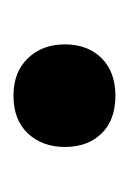

<svg xmlns="http://www.w3.org/2000/svg" viewBox="28 -218 195 292"><g transform="rotate(90 126.0 -72.5)"><path d="M126 5Q90 5 69 -17Q48 -39 48 -73Q48 -108 69 -129Q90 -150 126 -150Q163 -150 183.5 -129Q204 -108 204 -73Q204 -39 183.5 -17Q163 5 126 5Z"/></g></svg>

Font: Chiron GoRound TC SB
Style: Regular
Weight: 500
Designer: Ryoko NISHIZUKA 西塚涼子 (kana, bopomofo & ideographs); Paul D. Hunt (Latin, Greek & Cyrillic); Sandoll Communications 산돌커뮤니
Foundry: Adobe
Version: Version 1.000;hotconv 1.1.1;makeotfexe 2.6.0